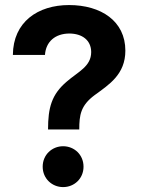

<svg xmlns="http://www.w3.org/2000/svg" viewBox="-20 -743 575 771"><path d="M172.9 -223.1H298.3C298.3 -280.8 303.7 -319.3 360.4 -361.3C418 -403.3 483.4 -444.3 483.4 -539.6C483.4 -658.7 385.3 -722.7 257.3 -722.7C131.8 -722.7 32.7 -654.8 31.7 -522.5H160.6C164.1 -575.7 201.7 -608.4 259.3 -608.4C309.6 -607.9 345.7 -582 346.2 -534.2C346.2 -476.1 294.4 -455.6 247.6 -415C187.5 -363.8 172.9 -311 172.9 -223.1ZM151.4 -73.7C151.4 -25.9 189 8.3 233.4 8.3C278.3 8.3 315.4 -25.9 315.4 -73.7C315.4 -121.6 278.3 -155.8 233.4 -155.8C189 -155.8 151.4 -121.6 151.4 -73.7Z"/></svg>

Font: Wand UI Pro Bold
Style: Regular
Weight: 700
Designer: Andreas Faust
Version: Version 1.003;FEAKit 1.0